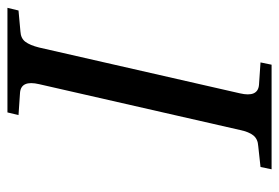

<svg xmlns="http://www.w3.org/2000/svg" viewBox="-134 -598 732 503"><g transform="rotate(-90 231.5 -346.0)"><path d="M40 0 46 -29 101 -35Q119 -36 128.5 -47.5Q138 -59 143 -83L263 -609Q274 -656 241 -659L182 -663L189 -692H463L456 -663L401 -658Q383 -657 374 -645Q365 -633 359 -609L239 -83Q228 -36 261 -33L320 -29L314 0Z"/></g></svg>

Font: Heuristica
Style: Italic
Weight: 400
Italic angle: -13°
Version: Version 1.0.2